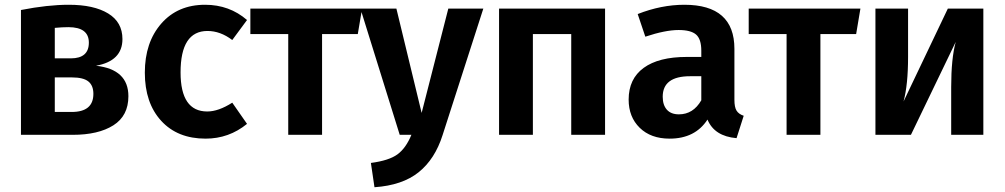

<svg xmlns="http://www.w3.org/2000/svg" viewBox="-20 -566 4217 806"><path d="M383 -290Q519 -275 519 -162Q519 -80 456 -40Q393 0 285 0H68V-524Q180 -546 269 -546Q374 -546 434 -509.5Q494 -473 494 -402Q494 -310 383 -290ZM267 -452Q242 -452 210 -449V-321H277Q353 -321 353 -387Q353 -452 267 -452ZM281 -96Q372 -96 372 -172Q372 -207 351 -224Q330 -241 282 -241H210V-96Z M841 -546Q943 -546 1017 -482L955 -398Q905 -436 851 -436Q738 -436 738 -262Q738 -98 850 -98Q897 -98 955 -135L1017 -46Q941 16 843 16Q725 16 656.5 -59Q588 -134 588 -261Q588 -388 657 -467Q726 -546 841 -546Z M1500 -530 1482 -423H1332V0H1190V-423H1031V-530Z M2009 -530 1838 1Q1806 102 1737.5 157Q1669 212 1552 220L1537 118Q1613 108 1648.5 82Q1684 56 1707 0H1658L1493 -530H1644L1750 -92L1862 -530Z M2378 0V-423H2217V0H2075V-530H2520V0Z M3063 -147Q3063 -116 3072 -101.5Q3081 -87 3102 -80L3072 14Q2979 6 2950 -64Q2898 16 2791 16Q2712 16 2665.5 -29.5Q2619 -75 2619 -148Q2619 -235 2682 -281Q2745 -327 2863 -327H2924V-353Q2924 -402 2902 -421Q2880 -440 2829 -440Q2773 -440 2689 -412L2657 -507Q2756 -546 2853 -546Q3063 -546 3063 -361ZM2830 -86Q2890 -86 2924 -145V-246H2877Q2762 -246 2762 -160Q2762 -125 2779.5 -105.5Q2797 -86 2830 -86Z M3592 -530 3574 -423H3424V0H3282V-423H3123V-530Z M4108 -530V0H3973V-201Q3973 -320 3992 -390L3804 0H3655V-530H3792V-327Q3792 -210 3773 -140L3959 -530Z"/></svg>

Font: FiraGO SemiBold
Style: Regular
Weight: 600
Designer: bBox Type
Foundry: bBox Type GmbH
Version: Version 1.001;PS 001.001;hotconv 1.0.88;makeotf.lib2.5.64775